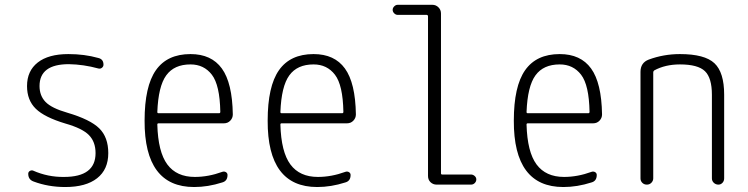

<svg xmlns="http://www.w3.org/2000/svg" viewBox="-20 -750 3040 780"><path d="M246.1 -248Q161.1 -273.4 125.5 -308.1Q89.8 -342.8 89.8 -400.4Q89.8 -461.9 133.3 -496.1Q176.8 -530.3 257.8 -530.3Q323.2 -530.3 378.9 -514.6Q400.4 -509.8 400.4 -487.3Q400.4 -479.5 394 -474.6Q387.7 -469.7 379.9 -471.7Q319.3 -488.3 259.8 -489.3Q140.6 -489.3 140.6 -400.4Q140.6 -361.3 165 -335.9Q189.5 -310.5 253.9 -292Q346.7 -264.6 383.3 -228.5Q419.9 -192.4 419.9 -127.9Q419.9 -61.5 374.5 -25.9Q329.1 9.8 245.1 9.8Q175.8 9.8 116.2 -12.7Q94.7 -20.5 94.7 -43.9Q94.7 -51.8 101.6 -55.7Q108.4 -59.6 115.2 -56.6Q174.8 -30.3 240.2 -31.2Q368.2 -31.2 368.2 -127.9Q368.2 -173.8 341.3 -201.2Q314.5 -228.5 246.1 -248Z M753.9 -488.3Q687.5 -488.3 655.3 -443.8Q623 -399.4 619.1 -294.9Q619.1 -290 624 -290H870.1Q875 -290 875 -295.9Q873 -404.3 840.8 -446.3Q808.6 -488.3 753.9 -488.3ZM768.6 9.8Q566.4 9.8 567.4 -259.8Q567.4 -399.4 613.3 -464.8Q659.2 -530.3 753.9 -530.3Q838.9 -530.3 881.3 -471.7Q923.8 -413.1 925.8 -285.2Q925.8 -270.5 915.5 -259.8Q905.3 -249 889.6 -249H624Q619.1 -249 619.1 -244.1Q622.1 -132.8 659.7 -82Q697.3 -31.2 771.5 -31.2Q826.2 -31.2 882.8 -51.8Q890.6 -54.7 897.5 -50.8Q904.3 -46.9 904.3 -39.1Q904.3 -14.6 882.8 -8.8Q825.2 9.8 768.6 9.8Z M1253.9 -488.3Q1187.5 -488.3 1155.3 -443.8Q1123 -399.4 1119.1 -294.9Q1119.1 -290 1124 -290H1370.1Q1375 -290 1375 -295.9Q1373 -404.3 1340.8 -446.3Q1308.6 -488.3 1253.9 -488.3ZM1268.6 9.8Q1066.4 9.8 1067.4 -259.8Q1067.4 -399.4 1113.3 -464.8Q1159.2 -530.3 1253.9 -530.3Q1338.9 -530.3 1381.3 -471.7Q1423.8 -413.1 1425.8 -285.2Q1425.8 -270.5 1415.5 -259.8Q1405.3 -249 1389.6 -249H1124Q1119.1 -249 1119.1 -244.1Q1122.1 -132.8 1159.7 -82Q1197.3 -31.2 1271.5 -31.2Q1326.2 -31.2 1382.8 -51.8Q1390.6 -54.7 1397.5 -50.8Q1404.3 -46.9 1404.3 -39.1Q1404.3 -14.6 1382.8 -8.8Q1325.2 9.8 1268.6 9.8Z M1595.7 -689.5Q1587.9 -689.5 1581.5 -695.8Q1575.2 -702.1 1575.2 -710Q1575.2 -717.8 1581.5 -724.1Q1587.9 -730.5 1595.7 -730.5H1736.3Q1751 -730.5 1761.2 -720.2Q1771.5 -710 1771.5 -695.3V-45.9Q1771.5 -41 1776.4 -41H1893.6Q1901.4 -41 1908.2 -35.2Q1915 -29.3 1915 -21Q1915 -12.7 1908.7 -6.3Q1902.3 0 1893.6 0H1753.9Q1739.3 0 1729 -9.8Q1718.8 -19.5 1718.8 -35.2V-683.6Q1718.8 -688.5 1713.9 -689.5Z M2253.9 -488.3Q2187.5 -488.3 2155.3 -443.8Q2123 -399.4 2119.1 -294.9Q2119.1 -290 2124 -290H2370.1Q2375 -290 2375 -295.9Q2373 -404.3 2340.8 -446.3Q2308.6 -488.3 2253.9 -488.3ZM2268.6 9.8Q2066.4 9.8 2067.4 -259.8Q2067.4 -399.4 2113.3 -464.8Q2159.2 -530.3 2253.9 -530.3Q2338.9 -530.3 2381.3 -471.7Q2423.8 -413.1 2425.8 -285.2Q2425.8 -270.5 2415.5 -259.8Q2405.3 -249 2389.6 -249H2124Q2119.1 -249 2119.1 -244.1Q2122.1 -132.8 2159.7 -82Q2197.3 -31.2 2271.5 -31.2Q2326.2 -31.2 2382.8 -51.8Q2390.6 -54.7 2397.5 -50.8Q2404.3 -46.9 2404.3 -39.1Q2404.3 -14.6 2382.8 -8.8Q2325.2 9.8 2268.6 9.8Z M2582 -25.4V-458Q2582 -495.1 2615.2 -507.8Q2675.8 -530.3 2742.2 -530.3Q2842.8 -530.3 2882.3 -493.2Q2921.9 -456.1 2921.9 -365.2V-25.4Q2921.9 -14.6 2915 -7.3Q2908.2 0 2898.4 0Q2887.7 0 2879.9 -7.3Q2872.1 -14.6 2872.1 -25.4V-365.2Q2872.1 -433.6 2843.8 -460.9Q2815.4 -488.3 2742.2 -488.3Q2682.6 -488.3 2637.7 -463.9Q2633.8 -460.9 2633.8 -456.1V-25.4Q2633.8 -15.6 2626.5 -7.8Q2619.1 0 2607.9 0Q2596.7 0 2589.4 -7.3Q2582 -14.6 2582 -25.4Z"/></svg>

Font: Rounded-L Mgen+ 1mn light
Style: Regular
Weight: 200
Designer: [Source Han Sans]
Ryoko NISHIZUKA  (kana & ideographs); Paul D. Hunt (Latin, Greek & Cyrillic); Wenlong ZHANG  (bopomofo
Version: Version 1.059.20150602